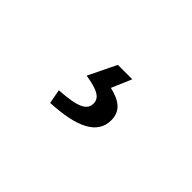

<svg xmlns="http://www.w3.org/2000/svg" viewBox="-32 -211 678 678"><g transform="rotate(45 307.5 128.0)"><path d="M210 260C336 254 406 221 406 151C406 105 376 83 324 71L356 -4H284L233 101C299 111 320 127 320 153C320 186 291 201 200 207Z"/></g></svg>

Font: ChiuKong Gothic CL Medium
Style: Regular
Weight: 500
Designer: Ryoko NISHIZUKA 西塚涼子 (kana, bopomofo & ideographs); Paul D. Hunt (Latin, Greek & Cyrillic); Sandoll Communications 산돌커뮤니
Foundry: Adobe
Version: Version 1.300